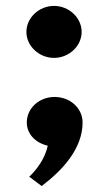

<svg xmlns="http://www.w3.org/2000/svg" viewBox="-20 -494 369 650"><path d="M164.7 -165.8C112.7 -165.8 70.7 -127.5 70.7 -79.5C70.7 -39.8 101.2 -9.8 141.6 -0.8C128.4 61.5 78.9 104.2 78.9 104.2L121 135.8C188.6 84.8 259.6 11.2 259.6 -79.5C259.6 -127.5 217.5 -165.8 164.7 -165.8ZM69.4 -386C69.4 -338 112.3 -298 162.9 -298C213.5 -298 256.4 -338 256.4 -386C256.4 -434 213.5 -474 162.9 -474C112.3 -474 69.4 -434 69.4 -386Z"/></svg>

Font: Hussar
Style: BdWide
Weight: 700
Foundry: Cannot Into Space Fonts
Version: Version 2.00